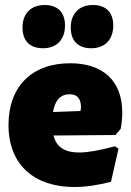

<svg xmlns="http://www.w3.org/2000/svg" viewBox="-20 -736 525 768"><path d="M442 -196 463 -221C467 -244 469 -266 469 -286C469 -416 388 -483 261 -483C107 -483 14 -390 14 -236C14 -74 120 12 277 12C322 12 371 5 424 -9L454 -141L440 -151C377 -134 330 -126 297 -126C247 -126 207 -142 194 -194ZM304 -306 302 -292 192 -288C200 -335 222 -359 259 -359C289 -359 304 -341 304 -306ZM219 -695C204 -709 184 -716 159 -716C103 -716 70 -681 70 -626C70 -573 99 -543 152 -543C208 -543 240 -579 240 -634C240 -660 233 -680 219 -695ZM412 -695C397 -709 377 -716 352 -716C296 -716 263 -681 263 -626C263 -573 292 -543 345 -543C401 -543 433 -579 433 -634C433 -660 426 -680 412 -695Z"/></svg>

Font: Luna Sans Black
Style: Regular
Weight: 900
Designer: Juan Pablo del Peral
Foundry: Huerta Tipografica
Version: Version 2.001; ttfautohint (v1.5)